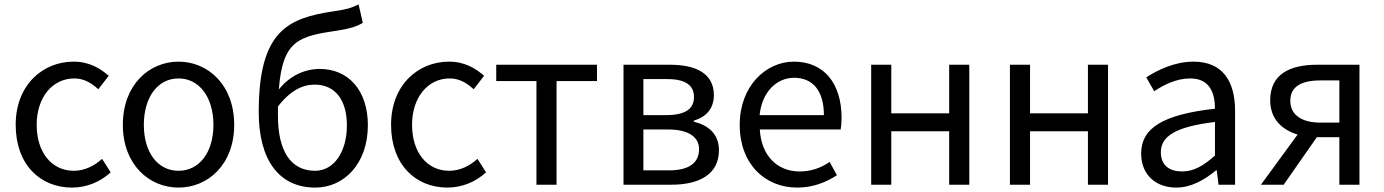

<svg xmlns="http://www.w3.org/2000/svg" viewBox="-20 -836 6265 869"><path d="M306 13C371 13 433 -12 481 -56L442 -117C408 -86 364 -63 314 -63C214 -63 146 -146 146 -271C146 -396 218 -481 316 -481C360 -481 393 -461 425 -432L472 -493C433 -527 384 -557 313 -557C174 -557 51 -452 51 -271C51 -91 162 13 306 13Z M788 13C921 13 1040 -91 1040 -271C1040 -452 921 -557 788 -557C655 -557 536 -452 536 -271C536 -91 655 13 788 13ZM788 -63C694 -63 631 -146 631 -271C631 -396 694 -481 788 -481C882 -481 946 -396 946 -271C946 -146 882 -63 788 -63Z M1406 -63C1295 -63 1238 -154 1238 -312C1238 -327 1238 -340 1238 -354C1295 -428 1351 -453 1404 -453C1499 -453 1550 -381 1550 -269C1550 -146 1490 -63 1406 -63ZM1603 -816C1570 -800 1552 -794 1491 -785C1283 -754 1151 -697 1151 -329C1151 -110 1244 13 1407 13C1538 13 1645 -96 1645 -269C1645 -428 1556 -524 1427 -524C1358 -524 1290 -492 1242 -431C1259 -657 1335 -672 1510 -698C1555 -705 1593 -714 1622 -733Z M2005 13C2070 13 2132 -12 2180 -56L2141 -117C2107 -86 2063 -63 2013 -63C1913 -63 1845 -146 1845 -271C1845 -396 1917 -481 2015 -481C2059 -481 2092 -461 2124 -432L2171 -493C2132 -527 2083 -557 2012 -557C1873 -557 1750 -452 1750 -271C1750 -91 1861 13 2005 13Z M2408 0H2499V-469H2682V-543H2226V-469H2408Z M2802 0H3019C3145 0 3234 -47 3234 -156C3234 -233 3181 -271 3120 -285V-290C3176 -306 3211 -345 3211 -405C3211 -504 3130 -543 3011 -543H2802ZM2892 -315V-478H3001C3085 -478 3121 -448 3121 -397C3121 -346 3086 -315 2995 -315ZM2892 -65V-250H3003C3096 -250 3144 -216 3144 -161C3144 -100 3100 -65 3009 -65Z M3588 13C3662 13 3720 -12 3768 -43L3735 -103C3695 -76 3652 -60 3599 -60C3496 -60 3425 -134 3419 -250H3785C3787 -263 3789 -282 3789 -302C3789 -457 3711 -557 3573 -557C3447 -557 3328 -447 3328 -271C3328 -92 3444 13 3588 13ZM3418 -315C3429 -422 3497 -484 3574 -484C3659 -484 3709 -425 3709 -315Z M3923 0H4014V-242H4276V0H4367V-543H4276V-323H4014V-543H3923Z M4551 0H4642V-242H4904V0H4995V-543H4904V-323H4642V-543H4551Z M5304 13C5371 13 5432 -22 5484 -65H5487L5495 0H5570V-334C5570 -468 5514 -557 5382 -557C5295 -557 5218 -518 5168 -486L5204 -423C5247 -452 5304 -481 5367 -481C5456 -481 5479 -414 5479 -344C5248 -318 5145 -259 5145 -141C5145 -43 5213 13 5304 13ZM5330 -60C5276 -60 5234 -85 5234 -147C5234 -217 5296 -262 5479 -284V-132C5426 -85 5383 -60 5330 -60Z M6042 -281H5957C5871 -281 5820 -316 5820 -380C5820 -445 5871 -472 5957 -472H6042ZM5942 -543C5820 -543 5729 -502 5729 -382C5729 -297 5783 -248 5853 -227L5687 0H5790L5940 -215H5942H6042V0H6133V-543Z"/></svg>

Font: Source Han Sans KR Regular
Style: Regular
Weight: 400
Designer: Ryoko NISHIZUKA (kana & ideographs); Paul D. Hunt (Latin, Greek & Cyrillic); Wenlong ZHANG (bopomofo); Sandoll Communica
Foundry: Adobe Systems Incorporated
Version: Version 1.004;PS 1.004;hotconv 1.0.82;makeotf.lib2.5.63406